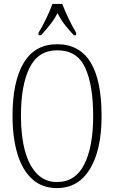

<svg xmlns="http://www.w3.org/2000/svg" viewBox="-20 -951 584 981"><path d="M271 10Q195 10 144.5 -36Q94 -82 69 -165Q44 -248 44 -359Q44 -534 101 -629.5Q158 -725 272 -725Q499 -725 499 -358Q499 -185 439.5 -87.5Q380 10 271 10ZM271 -21Q365 -21 410.5 -111Q456 -201 456 -358Q456 -517 415 -605.5Q374 -694 272 -694Q176 -694 131.5 -605.5Q87 -517 87 -358Q87 -256 107.5 -180.5Q128 -105 169 -63Q210 -21 271 -21ZM177 -784Q195 -813 215.5 -855Q236 -897 248 -931H298Q311 -897 331 -855Q351 -813 369 -784V-771H357Q331 -799 311 -824.5Q291 -850 274 -884Q256 -850 235.5 -824.5Q215 -799 190 -771H177Z"/></svg>

Font: Noto Serif ExtraCondensed ExtraLight
Style: Regular
Weight: 200
Width: 2
Designer: Monotype Design Team
Foundry: Monotype Imaging Inc.
Version: Version 2.015